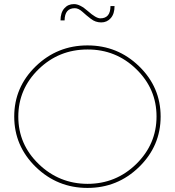

<svg xmlns="http://www.w3.org/2000/svg" viewBox="-20 -922 858 942"><path d="M409.2 -679.2Q269 -679.2 169.4 -582.5Q69.8 -485.4 69.8 -349.6Q69.8 -213.9 169.9 -117.2Q270 -20.5 409.2 -20Q548.8 -20 648.4 -117.2Q748 -214.8 748 -350.6Q748 -486.3 648.4 -583Q548.8 -679.7 409.2 -679.2ZM155.3 -103Q49.8 -206.1 49.8 -350.1Q49.8 -494.1 155.3 -596.7Q261.2 -699.2 409.2 -699.2Q557.1 -699.2 662.6 -596.7Q768.1 -494.1 768.1 -350.1Q768.1 -206.1 662.6 -103Q557.1 0 409.2 0Q261.2 0 155.3 -103ZM342.8 -901.9Q372.1 -902.3 411.6 -867.2Q451.2 -832 472.2 -832Q522 -832 522 -892.1H542Q542 -854 523.4 -833Q504.9 -812 476.6 -812Q448.2 -812 425.8 -829.6Q403.3 -846.7 384.3 -864.3Q364.7 -881.8 347.2 -881.8Q297.4 -881.8 296.9 -821.8H276.9Q276.9 -859.9 295.4 -880.9Q313.5 -901.9 342.8 -901.9Z"/></svg>

Font: Montserrat-Hairline
Style: Regular
Weight: 250
Designer: Julieta Ulanovsky
Foundry: Julieta Ulanovsky
Version: Version 1.000;PS 002.000;hotconv 1.0.70;makeotf.lib2.5.58329